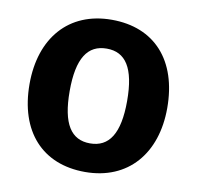

<svg xmlns="http://www.w3.org/2000/svg" viewBox="-71 -663 773 754"><g transform="rotate(10 315.5 -286.5)"><path d="M316 -590C144 -590 41 -469 41 -286C41 -96 145 17 315 17C487 17 590 -105 590 -286C590 -476 487 -590 316 -590ZM316 -475C391 -475 430 -418 430 -286C430 -156 391 -97 315 -97C240 -97 201 -154 201 -286C201 -417 240 -475 316 -475Z"/></g></svg>

Font: Glow Sans TC Normal
Style: Bold
Weight: 700
Designer: Ryoko NISHIZUKA (kana, bopomofo & ideographs); Paul D. Hunt (Latin, Greek & Cyrillic); Sandoll Communications, Soo-young
Version: Version 0.93